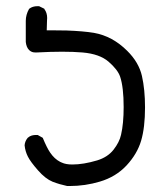

<svg xmlns="http://www.w3.org/2000/svg" viewBox="-20 -581 540 636"><path d="M71.8 -124.5Q78.6 -130.4 85.4 -132.1Q92.3 -133.8 96.7 -133.8Q101.1 -133.8 105 -133.8L121.6 -124.5Q135.3 -91.3 146 -75.7Q160.2 -54.7 179.2 -44.9Q181.6 -43.5 184.6 -42.5Q197.8 -36.1 219.7 -36.1Q256.3 -36.1 302.2 -49.8Q336.9 -60.5 356.2 -85.2Q375.5 -109.9 380.9 -134.3Q389.6 -171.4 389.6 -226.6Q389.6 -292 377.9 -327.1Q370.1 -350.1 339.8 -376.5Q310.1 -402.3 253.4 -407.2Q223.6 -409.7 185.8 -409.7Q147.9 -409.7 101.1 -407.2Q99.6 -407.2 97.2 -407.2Q94.7 -407.2 90.8 -407.7Q82.5 -409.2 76.2 -415.5Q67.4 -424.3 65.4 -441.9V-511.7Q65.4 -532.2 76.2 -551.3L77.1 -552.2Q87.9 -560.5 104 -560.5Q106 -560.5 109.4 -560.5L126.5 -552.2L127.4 -550.3Q136.2 -538.1 136.2 -521.5Q136.2 -517.1 135.7 -512.2L134.8 -480.5Q141.1 -480.5 157.7 -480.5Q174.3 -480.5 200.7 -480Q255.4 -478 291 -472.2Q352.5 -461.4 401.4 -412.6Q439.9 -374.5 450.2 -329.3Q460.4 -284.2 460.4 -225.1Q460.4 -158.7 447.5 -115Q434.6 -71.3 399.4 -33.2Q363.8 4.9 311 20.5Q262.2 35.2 210.4 35.2Q203.6 35.2 202.6 35.2Q177.2 29.8 154.3 21Q130.4 11.2 106 -16.6Q81.5 -44.4 72.5 -62Q63.5 -79.6 61.5 -99.6Q62.5 -113.3 71.8 -124.5Z"/></svg>

Font: Bakudai
Style: Bold
Weight: 700
Version: Version 1.48